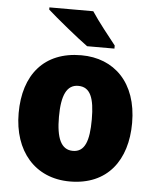

<svg xmlns="http://www.w3.org/2000/svg" viewBox="-54 -812 702 868"><g transform="rotate(5 296.5 -378.0)"><path d="M334 -766H135V-756C175 -720 274 -639 320 -606H444V-620C417 -654 362 -723 334 -766ZM553 -278C553 -461 447 -563 298 -563C129 -563 38 -452 38 -278C38 -107 136 10 295 10C466 10 553 -109 553 -278ZM221 -277C221 -375 244 -424 296 -424C351 -424 370 -375 370 -278C370 -180 351 -129 297 -129C243 -129 221 -181 221 -277Z"/></g></svg>

Font: Noto Sans Telugu SemiCondensed Black
Style: Regular
Weight: 900
Width: 4
Designer: Jelle Bosma - Monotype Design Team
Foundry: Monotype Imaging Inc.
Version: Version 2.005